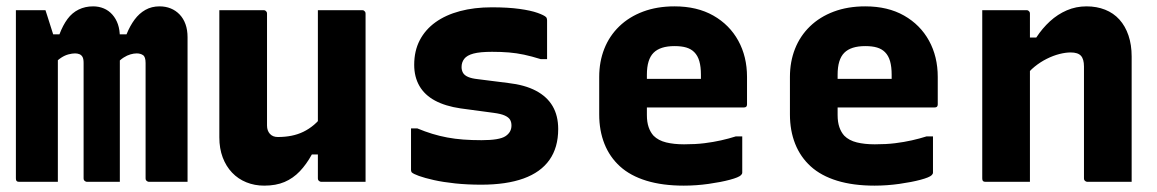

<svg xmlns="http://www.w3.org/2000/svg" viewBox="-20 -572 3640 604"><path d="M570 0Q550 0 528.5 0Q507 0 487 0Q467 0 449 0Q446 0 443.5 -1.5Q441 -3 439.5 -5Q438 -7 438 -11Q438 -47 438 -83.5Q438 -120 438 -156Q438 -192 438 -228.5Q438 -265 438 -301.5Q438 -338 438 -374Q438 -393 430 -398.5Q422 -404 410 -404Q401 -404 390.5 -401Q380 -398 369 -391Q358 -384 346 -371L323 -464H378Q389 -491 403.5 -510.5Q418 -530 437.5 -541Q457 -552 482 -552Q501 -552 517 -545.5Q533 -539 545 -526.5Q557 -514 563.5 -496Q570 -478 570 -455Q570 -410 570 -365.5Q570 -321 570 -277Q570 -233 570 -188.5Q570 -144 570 -100Q570 -75 570 -50Q570 -25 570 0ZM357 0Q340 0 321.5 0Q303 0 286 0Q269 0 254 0Q251 0 248.5 -1.5Q246 -3 244.5 -5Q243 -7 243 -11Q243 -47 243 -83.5Q243 -120 243 -156Q243 -192 243 -228.5Q243 -265 243 -301.5Q243 -338 243 -374Q243 -387 239.5 -393Q236 -399 230 -401.5Q224 -404 216 -404Q207 -404 195.5 -401Q184 -398 172.5 -390.5Q161 -383 148 -369L119 -464H167Q178 -493 192.5 -512.5Q207 -532 227.5 -542Q248 -552 273 -552Q291 -552 306.5 -545.5Q322 -539 333.5 -526Q345 -513 351 -495.5Q357 -478 357 -455Q357 -426 357 -385Q357 -344 357 -288.5Q357 -233 357 -161.5Q357 -90 357 0ZM162 0Q147 0 131.5 0Q116 0 101.5 0Q87 0 71.5 0Q56 0 41 0Q38 0 36 -0.5Q34 -1 32.5 -2.5Q31 -4 30.5 -6Q30 -8 30 -11Q30 -83 30 -154.5Q30 -226 30 -297.5Q30 -369 30 -440Q30 -465 30 -490Q30 -515 30 -540Q42 -540 53.5 -540Q65 -540 76.5 -540Q88 -540 99.5 -540Q111 -540 123 -540Q123 -540 129 -521.5Q135 -503 142.5 -479Q150 -455 156 -436.5Q162 -418 162 -418Q162 -349 162 -279Q162 -209 162 -139.5Q162 -70 162 0Z M809 -540Q813 -540 815 -538.5Q817 -537 818.5 -535Q820 -533 820 -529Q820 -485 820 -438.5Q820 -392 820 -346.5Q820 -301 820 -258Q820 -215 820 -177Q820 -161 829 -151Q838 -141 854 -141Q877 -141 897 -145Q917 -149 934.5 -157.5Q952 -166 968 -179.5Q984 -193 997 -212V-86H961Q944 -55 923 -33Q902 -11 875 0.5Q848 12 811 12Q781 12 755 1.5Q729 -9 710 -29Q691 -49 680.5 -77Q670 -105 670 -140Q670 -185 670 -230Q670 -275 670 -320Q670 -365 670 -410Q670 -442 670 -475Q670 -508 670 -540Q705 -540 740 -540Q775 -540 809 -540ZM1119 -540Q1123 -540 1125 -538.5Q1127 -537 1128.5 -535Q1130 -533 1130 -529Q1130 -457 1130 -385.5Q1130 -314 1130 -242Q1130 -170 1130 -98Q1130 -80 1130 -63Q1130 -46 1130 -30Q1130 -14 1130 0Q1105 0 1081 0Q1057 0 1034.5 0Q1012 0 991 0Q988 0 985.5 -1.5Q983 -3 981.5 -5Q980 -7 980 -11Q980 -99 980 -187.5Q980 -276 980 -364Q980 -452 980 -540Q1005 -540 1027.5 -540Q1050 -540 1073 -540Q1096 -540 1119 -540Z M1495 -131Q1551 -131 1570 -143.5Q1589 -156 1589 -177Q1589 -188 1584.5 -195.5Q1580 -203 1568 -208.5Q1556 -214 1533 -217L1429 -231Q1381 -238 1348.5 -255.5Q1316 -273 1299.5 -301.5Q1283 -330 1283 -368Q1283 -412 1300.5 -445.5Q1318 -479 1350 -502Q1382 -525 1427 -537Q1472 -549 1527 -549Q1578 -549 1614 -544Q1650 -539 1671 -531.5Q1692 -524 1698 -518Q1699 -517 1699.5 -515.5Q1700 -514 1700.5 -512.5Q1701 -511 1701 -508Q1701 -478 1701 -447Q1701 -416 1701 -386H1681Q1652 -395 1628.5 -400Q1605 -405 1581 -407Q1557 -409 1528 -409Q1490 -409 1469.5 -403.5Q1449 -398 1440.5 -387Q1432 -376 1432 -361Q1432 -351 1436.5 -343Q1441 -335 1452.5 -330Q1464 -325 1483 -323L1578 -311Q1631 -305 1666 -286.5Q1701 -268 1718.5 -238Q1736 -208 1736 -166Q1736 -108 1708.5 -69Q1681 -30 1627 -10.5Q1573 9 1494 9Q1450 9 1412 5Q1374 1 1345 -5.5Q1316 -12 1298 -18.5Q1280 -25 1275 -30Q1274 -32 1273.5 -33.5Q1273 -35 1273 -37Q1273 -69 1273 -102Q1273 -135 1273 -168H1293Q1317 -158 1340 -151Q1363 -144 1387 -139.5Q1411 -135 1437.5 -133Q1464 -131 1495 -131Z M2102 -552Q2173 -552 2224 -523Q2275 -494 2302.5 -444Q2330 -394 2330 -330V-244Q2330 -241 2329 -238.5Q2328 -236 2325.5 -235Q2323 -234 2320 -234H2100Q2083 -234 2065 -234Q2047 -234 2030 -234H1985V-324H2185Q2185 -328 2185 -330.5Q2185 -333 2185 -337Q2185 -362 2180 -379.5Q2175 -397 2164 -408Q2154 -418 2139 -422.5Q2124 -427 2102 -427Q2057 -427 2036 -406Q2015 -385 2015 -337V-210Q2015 -188 2020.5 -172Q2026 -156 2036 -145Q2051 -130 2075.5 -124Q2100 -118 2132 -118Q2168 -118 2196 -121.5Q2224 -125 2248.5 -130.5Q2273 -136 2295 -143H2315Q2315 -115 2315 -86.5Q2315 -58 2315 -29Q2315 -27 2314 -25Q2313 -23 2311 -21Q2304 -14 2276 -6.5Q2248 1 2209 6.5Q2170 12 2131 12Q2064 12 2013.5 -3.5Q1963 -19 1930.5 -48.5Q1898 -78 1881.5 -119.5Q1865 -161 1865 -212V-330Q1865 -378 1881 -418.5Q1897 -459 1928 -489Q1959 -519 2003 -535.5Q2047 -552 2102 -552Z M2702 -552Q2773 -552 2824 -523Q2875 -494 2902.5 -444Q2930 -394 2930 -330V-244Q2930 -241 2929 -238.5Q2928 -236 2925.5 -235Q2923 -234 2920 -234H2700Q2683 -234 2665 -234Q2647 -234 2630 -234H2585V-324H2785Q2785 -328 2785 -330.5Q2785 -333 2785 -337Q2785 -362 2780 -379.5Q2775 -397 2764 -408Q2754 -418 2739 -422.5Q2724 -427 2702 -427Q2657 -427 2636 -406Q2615 -385 2615 -337V-210Q2615 -188 2620.5 -172Q2626 -156 2636 -145Q2651 -130 2675.5 -124Q2700 -118 2732 -118Q2768 -118 2796 -121.5Q2824 -125 2848.5 -130.5Q2873 -136 2895 -143H2915Q2915 -115 2915 -86.5Q2915 -58 2915 -29Q2915 -27 2914 -25Q2913 -23 2911 -21Q2904 -14 2876 -6.5Q2848 1 2809 6.5Q2770 12 2731 12Q2664 12 2613.5 -3.5Q2563 -19 2530.5 -48.5Q2498 -78 2481.5 -119.5Q2465 -161 2465 -212V-330Q2465 -378 2481 -418.5Q2497 -459 2528 -489Q2559 -519 2603 -535.5Q2647 -552 2702 -552Z M3540 0Q3503 0 3471 0Q3439 0 3401 0Q3398 0 3395.5 -1.5Q3393 -3 3391.5 -5Q3390 -7 3390 -11Q3390 -70 3390 -129Q3390 -188 3390 -246.5Q3390 -305 3390 -363Q3390 -386 3380.5 -396.5Q3371 -407 3348 -407Q3332 -407 3312.5 -402Q3293 -397 3273 -387Q3253 -377 3235 -362.5Q3217 -348 3203 -328V-454H3240Q3259 -483 3283 -505Q3307 -527 3336 -539.5Q3365 -552 3398 -552Q3430 -552 3456.5 -541.5Q3483 -531 3501.5 -510.5Q3520 -490 3530 -460.5Q3540 -431 3540 -394Q3540 -346 3540 -297Q3540 -248 3540 -198.5Q3540 -149 3540 -99Q3540 -74 3540 -49.5Q3540 -25 3540 0ZM3220 0Q3195 0 3173 0Q3151 0 3128.5 0Q3106 0 3081 0Q3078 0 3076 -0.5Q3074 -1 3072.5 -2.5Q3071 -4 3070.5 -6Q3070 -8 3070 -11Q3070 -65 3070 -119Q3070 -173 3070 -226.5Q3070 -280 3070 -334Q3070 -388 3070 -442Q3070 -469 3070 -494Q3070 -519 3070 -540Q3098 -540 3121 -540Q3144 -540 3165.5 -540Q3187 -540 3209 -540Q3213 -540 3215 -538.5Q3217 -537 3218.5 -535Q3220 -533 3220 -529Q3220 -441 3220 -353Q3220 -265 3220 -176.5Q3220 -88 3220 0Z"/></svg>

Font: Recursive Monospace ExtraBold
Style: Regular
Weight: 800
Version: Version 1.047